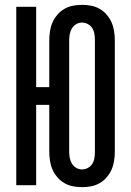

<svg xmlns="http://www.w3.org/2000/svg" viewBox="-20 -763 540 791"><path d="M318 8Q299 8 280.5 4.5Q262 1 245.5 -8.5Q229 -18 216.5 -32.5Q204 -47 196.5 -64Q189 -81 186 -100Q183 -119 183 -138V-331H129V0H47V-735H129V-404H183V-597Q183 -616 186 -635Q189 -654 196.5 -671Q204 -688 216.5 -702.5Q229 -717 245.5 -726.5Q262 -736 280.5 -739.5Q299 -743 318 -743Q337 -743 355.5 -739.5Q374 -736 390.5 -726.5Q407 -717 419.5 -702.5Q432 -688 439.5 -671Q447 -654 450 -635Q453 -616 453 -597V-138Q453 -119 450 -100Q447 -81 439.5 -64Q432 -47 419.5 -32.5Q407 -18 390.5 -8.5Q374 1 355.5 4.5Q337 8 318 8ZM318 -65Q331 -65 342.5 -71.5Q354 -78 360.5 -88.5Q367 -99 369 -112Q371 -125 371 -138V-597Q371 -610 369 -623Q367 -636 360.5 -646.5Q354 -657 342.5 -663.5Q331 -670 318 -670Q305 -670 294 -663.5Q283 -657 276.5 -646.5Q270 -636 267.5 -623Q265 -610 265 -597V-138Q265 -125 267.5 -112Q270 -99 276.5 -88.5Q283 -78 294 -71.5Q305 -65 318 -65Z"/></svg>

Font: Iosevka Custom Medium
Style: Regular
Weight: 500
Monospace: yes
Designer: Belleve Invis
Foundry: Belleve Invis
Version: Version 32.5.0; ttfautohint (v1.8.4)